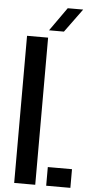

<svg xmlns="http://www.w3.org/2000/svg" viewBox="-63 -1004 496 1040"><g transform="rotate(5 185.0 -484.0)"><path d="M55.5 0V-800H170V0ZM229.5 0V-101.5H361V0ZM171.5 -840 262 -968H346L252.5 -840Z"/></g></svg>

Font: Big Shoulders Stencil Text
Style: Bold
Weight: 700
Designer: Patric King
Foundry: XO Type Co
Version: Version 1.000